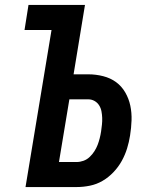

<svg xmlns="http://www.w3.org/2000/svg" viewBox="-20 -755 640 775"><path d="M83 0 188 -634H79L95 -735H323L277 -455H337Q367 -455 396.5 -447.5Q426 -440 448.5 -423.5Q471 -407 485.5 -382Q500 -357 506 -328.5Q512 -300 511 -269.5Q510 -239 505 -208Q501 -182 493 -156Q485 -130 471.5 -105.5Q458 -81 438 -60Q418 -39 394 -25Q370 -11 343 -5.5Q316 0 290 0ZM289 -101Q303 -101 317 -106Q331 -111 342 -121.5Q353 -132 361 -144.5Q369 -157 374 -170Q379 -183 382.5 -197Q386 -211 388 -224Q390 -238 391.5 -252Q393 -266 392.5 -279.5Q392 -293 389.5 -306Q387 -319 380 -330Q373 -341 361.5 -347.5Q350 -354 337 -354H260L218 -101Z"/></svg>

Font: Iosevka Extended
Style: Bold Italic
Weight: 700
Width: 7
Italic angle: -9°
Monospace: yes
Designer: Belleve Invis
Foundry: Belleve Invis
Version: Version 32.5.0; ttfautohint (v1.8.4)